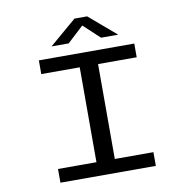

<svg xmlns="http://www.w3.org/2000/svg" viewBox="-94 -989 1064 1082"><g transform="rotate(-10 437.5 -448.5)"><path d="M164.5 0V-78.5H384.5V-621.5H164.5V-700H710.5V-621.5H489.5V-78.5H710.5V0ZM248.5 -765 403 -897H475.5L630 -765H532L439.5 -851L346.5 -765Z"/></g></svg>

Font: Trispace SemiExpanded
Style: Regular
Weight: 400
Width: 6
Designer: Tyler Finck
Foundry: Etcetera Type Company
Version: Version 1.210; ttfautohint (v1.8.3)